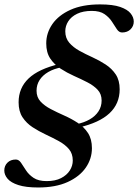

<svg xmlns="http://www.w3.org/2000/svg" viewBox="-30 -736 628 872"><path d="M250.5 -430.5Q215 -424 189.2 -409Q163.5 -394 149.8 -372.5Q136 -351 136 -324Q136 -294.5 154 -275Q172 -255.5 200.8 -240.5Q229.5 -225.5 261.8 -211.2Q294 -197 322.8 -178.2Q351.5 -159.5 369.5 -132Q387.5 -104.5 387.5 -63Q387.5 -15 359.5 25.5Q331.5 66 277 90.8Q222.5 115.5 143.5 115.5Q87.5 115.5 53.5 104.5Q19.5 93.5 4.5 75.8Q-10.5 58 -10.5 38.5Q-10.5 17 3.8 2.8Q18 -11.5 42 -11.5Q55.5 -11.5 65.5 3.2Q75.5 18 88 37.5Q100.5 57 122.5 71.8Q144.5 86.5 182 86.5Q221 86.5 247.2 73Q273.5 59.5 287 38.2Q300.5 17 300.5 -7Q300.5 -38.5 282.8 -59.2Q265 -80 237 -95.2Q209 -110.5 177.5 -125.2Q146 -140 118 -158.2Q90 -176.5 72.2 -203.5Q54.5 -230.5 54.5 -271.5Q54.5 -336.5 100 -379.8Q145.5 -423 240.5 -445.5ZM431.5 -279.5Q431.5 -309 413.5 -328.2Q395.5 -347.5 366.8 -362.2Q338 -377 306 -391.2Q274 -405.5 245.2 -424.2Q216.5 -443 198.2 -470.2Q180 -497.5 180 -539Q180 -586.5 208 -626.8Q236 -667 290.2 -691.5Q344.5 -716 424.5 -716Q482.5 -716 515.8 -704.5Q549 -693 563.2 -675.2Q577.5 -657.5 577.5 -638Q577.5 -617.5 563 -603Q548.5 -588.5 524.5 -588.5Q510.5 -588.5 500.8 -603.2Q491 -618 478.5 -637.5Q466 -657 444.8 -671.8Q423.5 -686.5 387 -686.5Q347.5 -686.5 320.5 -673.5Q293.5 -660.5 280 -639.2Q266.5 -618 266.5 -594Q266.5 -563 284.5 -542Q302.5 -521 330.5 -505.5Q358.5 -490 390 -475.8Q421.5 -461.5 449.8 -443Q478 -424.5 495.8 -397.8Q513.5 -371 513.5 -330.5Q513.5 -265 467.5 -221.8Q421.5 -178.5 327.5 -157L317 -172Q352 -179 377.5 -193.8Q403 -208.5 417.2 -230.2Q431.5 -252 431.5 -279.5Z"/></svg>

Font: Newsreader 60pt Medium
Style: Italic
Weight: 500
Italic angle: -17°
Designer: Hugues Gentile
Foundry: Production Type
Version: Version 1.003